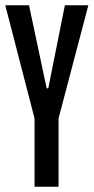

<svg xmlns="http://www.w3.org/2000/svg" viewBox="-23 -708 355 728"><path d="M108 0V-259L-3 -688H87L154 -373H160L223 -688H312L199 -259V0Z"/></svg>

Font: Saira Ultra Condensed SemiBold
Style: Regular
Weight: 600
Width: 1
Designer: Hector Gatti with collaboration of the Omnibus-Type team
Foundry: Omnibus-Type
Version: Version 1.001; ttfautohint (v1.8)